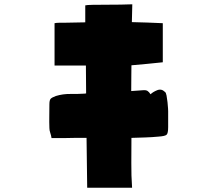

<svg xmlns="http://www.w3.org/2000/svg" viewBox="-20 -822 1040 894"><path d="M240 -375Q273 -385 307 -384.5Q341 -384 373 -386Q376 -387 381 -387L380 -517H234V-714Q244 -716 254 -716Q264 -716 273 -716Q299 -717 325.5 -717Q352 -717 377 -718V-797Q384 -799 411 -799.5Q438 -800 473 -800Q508 -800 541.5 -800.5Q575 -801 596 -802L594 -719Q629 -718 665 -717Q701 -716 738 -714V-532Q701 -528 664 -524.5Q627 -521 592 -518Q592 -503 591.5 -470Q591 -437 591 -398Q605 -399 619 -400Q633 -401 647 -402Q660 -403 667 -398.5Q674 -394 681 -383Q692 -394 712 -402Q732 -410 748 -394Q753 -391 755.5 -377Q758 -363 760 -346Q762 -329 762.5 -316.5Q763 -304 763 -304V-230Q763 -201 755.5 -194.5Q748 -188 719 -186Q688 -183 656 -182Q624 -181 592 -180Q592 -121 591.5 -62.5Q591 -4 595 52H386L383 -180Q356 -180 328.5 -180Q301 -180 274 -179H220Q218 -192 214 -203.5Q210 -215 210 -226Q209 -254 209.5 -281Q210 -308 210 -336Q210 -355 215.5 -361.5Q221 -368 240 -375Z"/></svg>

Font: Palette Mosaic
Style: Regular
Weight: 400
Designer: Shibuyafont
Version: Version 1.001